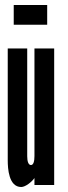

<svg xmlns="http://www.w3.org/2000/svg" viewBox="-20 -741 272 769"><path d="M35 -642H169V-721H35ZM118 -116C118 -95 114 -80 104 -80C94 -80 89 -94 89 -115V-547H11V-99C11 -66 15 8 65 8C82 8 108 -13 118 -28V0H197V-547H118Z"/></svg>

Font: League Gothic Condensed
Style: Regular
Weight: 400
Width: 3
Designer: Tyler Finck
Foundry: The League of Moveable Type
Version: Version 1.001;PS 001.001;hotconv 1.0.56;makeotf.lib2.0.21325